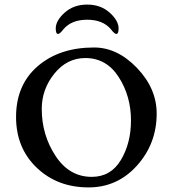

<svg xmlns="http://www.w3.org/2000/svg" viewBox="-20 -805 753 837"><path d="M463 -678Q428 -719 360 -719Q292 -719 257 -678Q241 -657 233 -657Q223 -657 223 -681Q223 -715 262 -750Q301 -785 360 -785Q419 -785 458 -750Q497 -715 497 -681Q497 -657 487 -657Q479 -657 463 -678ZM162 -330Q162 -217 222 -125.5Q282 -34 380 -34Q463 -34 507 -107.5Q551 -181 551 -280Q551 -386 497.5 -469Q444 -552 352 -552Q272 -552 217 -484Q162 -416 162 -330ZM390 -598Q492 -598 577.5 -508.5Q663 -419 663 -310Q663 -179 577.5 -83.5Q492 12 366 12Q230 12 140 -74Q50 -160 50 -295Q50 -435 144.5 -516.5Q239 -598 390 -598Z"/></svg>

Font: EB Garamond 08
Style: Regular
Weight: 400
Version: Version 0.016 ; ttfautohint (v1.5)